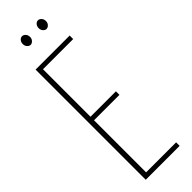

<svg xmlns="http://www.w3.org/2000/svg" viewBox="-259 -763 769 769"><g transform="rotate(-45 125.0 -378.5)"><path d="M29 0V-624H222V-604H51V-335H195V-315H51V-20H221V0ZM85 -708Q78 -708 71.5 -715Q65 -722 65 -732Q65 -743 71 -750Q77 -757 85 -757Q93 -757 99.5 -750Q106 -743 106 -732Q106 -722 99.5 -715Q93 -708 85 -708ZM175 -708Q168 -708 161.5 -715Q155 -722 155 -732Q155 -743 161 -750Q167 -757 175 -757Q183 -757 189.5 -750Q196 -743 196 -732Q196 -722 189.5 -715Q183 -708 175 -708Z"/></g></svg>

Font: Inconsolata UltraCondensed ExtraLight
Style: Regular
Weight: 200
Width: 1
Monospace: yes
Designer: Raph Levien, Cyreal, Brenton Simpson
Foundry: Raph Levien, Cyreal, Google
Version: Version 3.100; ttfautohint (v1.8.4.7-5d5b)